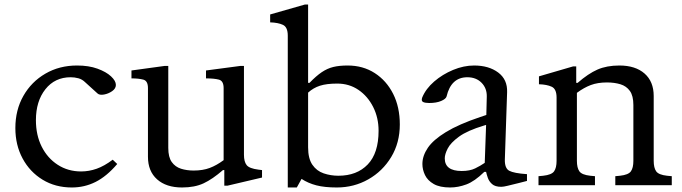

<svg xmlns="http://www.w3.org/2000/svg" viewBox="-20 -820 3020 850"><path d="M298 10Q225 10 168.5 -24.5Q112 -59 80 -118.5Q48 -178 48 -253Q48 -333 83.5 -395.5Q119 -458 181 -494Q243 -530 321 -530Q373 -530 411.5 -516Q450 -502 471.5 -482Q493 -462 493 -444Q493 -428 476.5 -416.5Q460 -405 440.5 -401.5Q421 -398 412 -406L358 -455Q344 -469 327 -473.5Q310 -478 293 -478Q223 -478 181 -425Q139 -372 139 -288Q139 -222 164.5 -171Q190 -120 235.5 -90.5Q281 -61 339 -61Q374 -61 408 -73Q442 -85 479 -113L499 -94Q452 -39 403 -14.5Q354 10 298 10Z M786 10Q716 10 675.5 -26Q635 -62 635 -126V-430Q635 -462 614.5 -467.5Q594 -473 562 -473V-508L708 -528H725V-165Q725 -124 740.5 -102.5Q756 -81 781.5 -73Q807 -65 837 -65Q878 -65 908.5 -76.5Q939 -88 970 -111V-430Q970 -462 949 -467.5Q928 -473 892 -473V-508L1043 -528H1060V-135Q1060 -104 1072 -89Q1084 -74 1124 -69L1140 -67V-34L987 2H973V-67H967Q921 -27 881.5 -8.5Q842 10 786 10Z M1254 10V-662Q1254 -700 1232.5 -710Q1211 -720 1176 -721V-756L1330 -800H1344V-453H1350Q1380 -484 1404.5 -500.5Q1429 -517 1455.5 -523.5Q1482 -530 1519 -530Q1587 -530 1639 -496.5Q1691 -463 1720.5 -404.5Q1750 -346 1750 -269Q1750 -188 1712 -125Q1674 -62 1610.5 -26Q1547 10 1471 10Q1417 10 1380.5 0.5Q1344 -9 1315 -28L1294 10ZM1478 -42Q1560 -42 1608 -92Q1656 -142 1656 -241Q1656 -299 1632 -346.5Q1608 -394 1567 -422Q1526 -450 1473 -450Q1426 -450 1396.5 -440.5Q1367 -431 1344 -410V-168Q1344 -118 1363 -90.5Q1382 -63 1413 -52.5Q1444 -42 1478 -42Z M1973 10Q1927 10 1900 -5.5Q1873 -21 1861.5 -45Q1850 -69 1850 -94Q1850 -130 1874 -165.5Q1898 -201 1954.5 -235.5Q2011 -270 2106 -302L2133 -311L2135 -392Q2136 -429 2112 -453.5Q2088 -478 2049 -478Q1977 -478 1957 -393Q1954 -382 1933 -373Q1912 -364 1880 -364Q1862 -364 1853 -368.5Q1844 -373 1849 -388Q1865 -427 1902 -459Q1939 -491 1986 -510.5Q2033 -530 2079 -530Q2144 -530 2185.5 -499Q2227 -468 2225 -412L2215 -114Q2214 -75 2234.5 -64Q2255 -53 2313 -49V-19L2278 -10Q2245 -2 2227 2.5Q2209 7 2199 7Q2172 7 2158.5 -5Q2145 -17 2139.5 -33Q2134 -49 2132 -59H2124Q2081 -17 2044.5 -3.5Q2008 10 1973 10ZM2024 -63Q2060 -63 2083.5 -74.5Q2107 -86 2126 -99L2132 -267L2122 -264Q2049 -242 2012 -215Q1975 -188 1962 -162.5Q1949 -137 1949 -119Q1949 -63 2024 -63Z M2364 0V-40L2385 -42Q2422 -46 2433 -61.5Q2444 -77 2444 -108V-388Q2444 -426 2422.5 -436Q2401 -446 2366 -447V-482L2517 -526H2531V-453H2537Q2584 -494 2625 -512Q2666 -530 2722 -530Q2793 -530 2833.5 -494.5Q2874 -459 2874 -395V-108Q2874 -77 2885 -61.5Q2896 -46 2933 -42L2954 -40V0H2704V-40L2725 -42Q2762 -46 2773 -61.5Q2784 -77 2784 -108V-355Q2784 -396 2768.5 -417.5Q2753 -439 2726.5 -447Q2700 -455 2667 -455Q2626 -455 2595.5 -443.5Q2565 -432 2534 -409V-108Q2534 -77 2545 -61.5Q2556 -46 2593 -42L2614 -40V0Z"/></svg>

Font: Hedvig Letters Serif 12pt
Style: Regular
Weight: 400
Designer: Alexander Örn & Tor Weibull
Foundry: Kanon Foundry
Version: Version 1.000; ttfautohint (v1.8.4.7-5d5b)